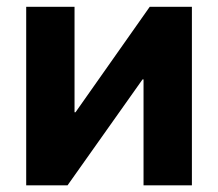

<svg xmlns="http://www.w3.org/2000/svg" viewBox="-20 -556 654 576"><path d="M555.7 0H410.6V-317.9H407.7L182.6 0H58.6V-535.6H203.6V-219.2H206.5L429.2 -535.6H555.7Z"/></svg>

Font: Inter 20pt
Style: Bold
Weight: 700
Version: Version 4.001;git-66647c0bb